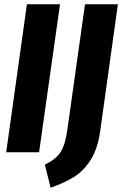

<svg xmlns="http://www.w3.org/2000/svg" viewBox="-20 -713 572 899"><path d="M261 -693 163 0H9L106 -693ZM449 -98Q437 -15 404 36.5Q371 88 326.5 115.5Q282 143 217 166L190 58Q244 32 265.5 -4Q287 -40 296 -110L378 -693H532Z"/></svg>

Font: Fira Sans Extra Condensed
Style: Bold Italic
Weight: 700
Width: 3
Italic angle: -8°
Designer: Carrois Corporate & Edenspiekermann AG
Foundry: Carrois Corporate GbR & Edenspiekermann AG
Version: Version 4.203